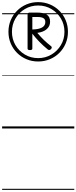

<svg xmlns="http://www.w3.org/2000/svg" viewBox="-20 -1216 723 1817"><path d="M341 -634Q282 -634 231 -655.5Q180 -677 141.5 -715.5Q103 -754 81.5 -805Q60 -856 60 -915Q60 -974 81.5 -1025Q103 -1076 141.5 -1114.5Q180 -1153 231 -1174.5Q282 -1196 341 -1196Q400 -1196 451.5 -1174.5Q503 -1153 541.5 -1114.5Q580 -1076 601.5 -1025Q623 -974 623 -915Q623 -856 601.5 -805Q580 -754 541.5 -715.5Q503 -677 451.5 -655.5Q400 -634 341 -634ZM341 -666Q410 -666 466.5 -699.5Q523 -733 556.5 -789.5Q590 -846 590 -915Q590 -984 556.5 -1040.5Q523 -1097 466.5 -1130.5Q410 -1164 341 -1164Q272 -1164 215.5 -1130.5Q159 -1097 126 -1040.5Q93 -984 93 -915Q93 -846 126 -789.5Q159 -733 215.5 -699.5Q272 -666 341 -666ZM263 -742Q252 -742 246.5 -745.5Q241 -749 241 -756V-1083Q241 -1097 266 -1097H330Q392 -1097 423 -1077.5Q454 -1058 454 -1010Q454 -968 422 -940Q390 -912 333 -905Q364 -868 395 -838Q426 -808 462 -780Q469 -775 470 -767.5Q471 -760 462 -751Q447 -736 432 -748Q389 -783 353.5 -819.5Q318 -856 286 -897V-756Q286 -749 280 -745.5Q274 -742 263 -742ZM286 -937Q346 -938 377.5 -955.5Q409 -973 409 -1008Q409 -1033 391 -1044Q373 -1055 339 -1055H286ZM0 571H683V581H0ZM0 -20H683V0H0ZM0 -505H683V-500H0ZM0 -1091H683V-1081H0Z"/></svg>

Font: Playwrite PT Guides
Style: Regular
Weight: 400
Designer: Veronika Burian, José Scaglione
Foundry: TypeTogether
Version: Version 1.003